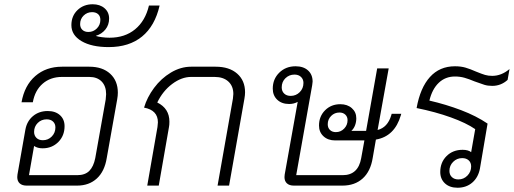

<svg xmlns="http://www.w3.org/2000/svg" viewBox="-20 -871 2411 901"><path d="M533 -436Q533 -422 530 -405L481 -130Q471 -67 434.5 -33.5Q398 0 342 0H105Q84 0 72.5 -10.5Q61 -21 61 -40Q61 -48 62 -52L99 -262Q106 -302 134.5 -326Q163 -350 204 -350Q240 -350 261.5 -330.5Q283 -311 283 -279Q283 -234 253.5 -204.5Q224 -175 180 -175Q156 -175 140 -186L116 -49H342Q379 -49 399 -69Q419 -89 427 -129L476 -404Q478 -422 478 -429Q478 -467 457 -488.5Q436 -510 399 -510H271Q217 -510 180.5 -478.5Q144 -447 134 -391H81Q95 -470 145.5 -514Q196 -558 271 -558H399Q461 -558 497 -525Q533 -492 533 -436ZM140 -252Q140 -235 151 -224Q162 -213 181 -213Q206 -213 223 -230.5Q240 -248 240 -273Q240 -290 229 -300.5Q218 -311 199 -311Q174 -311 157 -294Q140 -277 140 -252Z M315 -753Q315 -796 343.5 -823.5Q372 -851 415 -851Q449 -851 470.5 -832.5Q492 -814 492 -784Q492 -754 474.5 -732.5Q457 -711 430 -703L431 -702Q440 -699 458 -696.5Q476 -694 494 -694Q566 -694 614 -733.5Q662 -773 679 -845H729Q707 -749 646.5 -699.5Q586 -650 490 -650Q410 -650 362.5 -678Q315 -706 315 -753ZM451 -778Q451 -795 440.5 -804.5Q430 -814 412 -814Q389 -814 372.5 -798Q356 -782 356 -758Q356 -741 366.5 -731Q377 -721 395 -721Q418 -721 434.5 -737.5Q451 -754 451 -778Z M719 -275Q721 -291 721 -297Q721 -354 656 -366Q670 -414 703 -458.5Q736 -503 782 -530.5Q828 -558 877 -558H992Q1056 -558 1093 -525.5Q1130 -493 1130 -438Q1130 -425 1127 -408L1055 0H1001L1073 -408Q1075 -424 1075 -430Q1075 -467 1051.5 -488.5Q1028 -510 987 -510H877Q832 -510 788 -477Q744 -444 718 -390Q775 -362 775 -300Q775 -284 773 -275L725 0H671Z M1863 -337 1861 -330Q1832 -231 1744 -216L1729 -130Q1719 -67 1682 -33.5Q1645 0 1587 0H1359Q1338 0 1326.5 -10.5Q1315 -21 1315 -40Q1315 -48 1316 -52L1377 -393Q1359 -383 1337 -383Q1302 -383 1281 -403Q1260 -423 1260 -455Q1260 -500 1290.5 -530Q1321 -560 1367 -560Q1404 -560 1425.5 -540.5Q1447 -521 1447 -488Q1447 -483 1445 -471L1370 -49H1588Q1661 -49 1675 -129L1690 -212H1553Q1519 -212 1498 -231.5Q1477 -251 1477 -282Q1477 -325 1505.5 -353.5Q1534 -382 1577 -382Q1610 -382 1631 -363.5Q1652 -345 1652 -316Q1652 -298 1646 -282.5Q1640 -267 1629 -257H1698L1750 -550H1804L1752 -261Q1799 -273 1816 -330L1818 -337ZM1344 -421Q1369 -421 1386.5 -438.5Q1404 -456 1404 -482Q1404 -499 1392.5 -510Q1381 -521 1362 -521Q1337 -521 1319.5 -504Q1302 -487 1302 -461Q1302 -443 1313.5 -432Q1325 -421 1344 -421ZM1611 -307Q1611 -323 1600.5 -333Q1590 -343 1573 -343Q1550 -343 1534 -327Q1518 -311 1518 -288Q1518 -271 1528.5 -261Q1539 -251 1556 -251Q1579 -251 1595 -267.5Q1611 -284 1611 -307Z M2371 -547 2362 -496Q2331 -468 2290 -468Q2269 -468 2253 -473Q2237 -478 2207 -489Q2181 -500 2160 -506Q2139 -512 2115 -512Q2070 -512 2039 -482.5Q2008 -453 1995 -399Q2073 -381 2144 -354Q2215 -327 2268 -291L2232 -79Q2224 -38 2196 -14Q2168 10 2127 10Q2090 10 2068 -10.5Q2046 -31 2046 -64Q2046 -109 2075.5 -138.5Q2105 -168 2151 -168Q2177 -168 2191 -157L2210 -265Q2168 -294 2096 -320Q2024 -346 1935 -364Q1952 -459 1997.5 -509.5Q2043 -560 2115 -560Q2143 -560 2165 -553.5Q2187 -547 2214 -535Q2241 -524 2256 -519.5Q2271 -515 2290 -515Q2333 -515 2371 -547ZM2191 -90Q2191 -108 2179.5 -118.5Q2168 -129 2149 -129Q2124 -129 2106.5 -111.5Q2089 -94 2089 -69Q2089 -51 2100.5 -40Q2112 -29 2131 -29Q2156 -29 2173.5 -47Q2191 -65 2191 -90Z"/></svg>

Font: Bai Jamjuree Light
Style: Italic
Weight: 300
Italic angle: -10°
Version: Version 1.000; ttfautohint (v1.6)